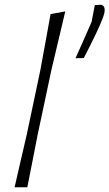

<svg xmlns="http://www.w3.org/2000/svg" viewBox="-20 -789 461 809"><path d="M41.5 0Q54.5 -56 66.2 -107.5Q78 -159 92.5 -221L150 -493.5Q161.5 -557 172.5 -616.2Q183.5 -675.5 193 -729.5L255 -741Q240.5 -680 226.2 -619Q212 -558 196.5 -494L138.5 -220.5Q126.5 -159.5 116.5 -108Q106.5 -56.5 95 0ZM298 -543.5Q315.5 -582 335 -626.2Q354.5 -670.5 366 -697Q373 -730.5 379.5 -767.5L403.5 -769Q427 -767 419 -731Q416 -719.5 406.5 -696.5Q397 -673.5 383.8 -645.8Q370.5 -618 357 -591.2Q343.5 -564.5 333 -544.5Z"/></svg>

Font: Commissioner Loud ExtraLight
Style: Italic
Weight: 200
Italic angle: -12°
Designer: Kostas Bartsokas
Foundry: Kostas Bartsokas
Version: Version 1.000; ttfautohint (v1.8.3)